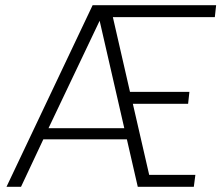

<svg xmlns="http://www.w3.org/2000/svg" viewBox="-20 -720 853 740"><path d="M5 0 337 -700H813L808 -654H415L481 -366H710L705 -320H492L555 -46H733L727 0H511L469 -183H147L61 0ZM167 -226H459L364 -640Z"/></svg>

Font: Kulim Park ExtraLight
Style: Italic
Weight: 275
Italic angle: -8°
Designer: Noponies / Dale Sattler
Foundry: Noponies
Version: Version 1.000; ttfautohint (v1.8.3)